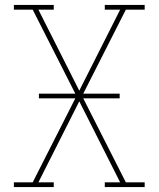

<svg xmlns="http://www.w3.org/2000/svg" viewBox="-20 -755 640 775"><path d="M36 0V-19H112L284 -358H137V-377H284L112 -716H36V-735H197V-716H135L300 -389L465 -716H403V-735H564V-716H488L316 -377H463V-358H316L488 -19H564V0H403V-19H465L300 -346L135 -19H197V0Z"/></svg>

Font: Iosevka Etoile Thin
Style: Regular
Weight: 100
Designer: Belleve Invis
Foundry: Belleve Invis
Version: Version 22.1.2; ttfautohint (v1.8.4)